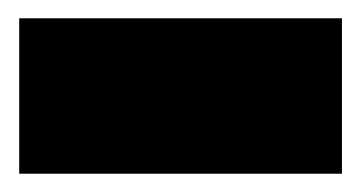

<svg xmlns="http://www.w3.org/2000/svg" viewBox="-20 -20 395 210"><path d="M1 170V0H354V170Z"/></svg>

Font: Raleway
Style: Heavy
Weight: 900
Designer: Matt McInerney, Pablo Impallari, Rodrigo Fuenzalida
Foundry: Matt McInerney, Pablo Impallari, Rodrigo Fuenzalida
Version: Version 2.001; ttfautohint (v0.8) -G 200 -r 50